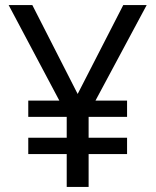

<svg xmlns="http://www.w3.org/2000/svg" viewBox="-20 -734 612 754"><path d="M285 -365 464 -714H556L355 -339H479V-275H328V-193H479V-129H328V0H242V-129H91V-193H242V-275H91V-339H213L14 -714H107Z"/></svg>

Font: Noto Sans Old Turkic
Style: Regular
Weight: 400
Designer: Monotype Design Team
Foundry: Monotype Imaging Inc.
Version: Version 2.003; ttfautohint (v1.8.4.7-5d5b)